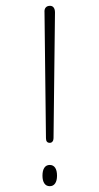

<svg xmlns="http://www.w3.org/2000/svg" viewBox="-20 -632 342 660"><path d="M169 -589Q169 -600 164.5 -606Q160 -612 152 -612Q142 -612 137 -606Q132 -600 133 -589L138 -157Q138 -141 151 -141Q157 -141 160.5 -145.5Q164 -150 164 -157ZM151 -65Q139 -65 132.5 -55.5Q126 -46 126 -28Q126 -11 132.5 -1.5Q139 8 151 8Q163 8 169.5 -1.5Q176 -11 176 -28Q176 -46 169.5 -55.5Q163 -65 151 -65Z"/></svg>

Font: Beiruti ExtraLight
Style: Regular
Weight: 250
Designer: Arlette Boutros
Foundry: Boutros
Version: Version 1.41